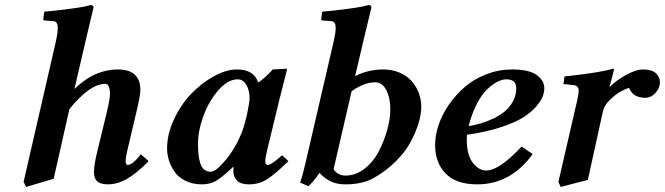

<svg xmlns="http://www.w3.org/2000/svg" viewBox="-20 -718 2625 758"><path d="M324.2 -583 273.9 -367.2Q320.8 -410.6 362.1 -427.2Q403.3 -443.8 444.8 -443.8Q534.2 -443.8 534.2 -362.8Q534.2 -342.3 520 -282.2L482.9 -125Q476.1 -95.2 476.1 -83Q476.1 -66.9 483.9 -66.9Q503.4 -66.9 536.1 -108.9L566.9 -82Q519.5 -33.7 481.7 -12Q443.8 9.8 404.8 9.8Q390.1 9.8 379.6 6.3Q369.1 2.9 363.8 -2Q358.4 -6.8 355.5 -14.2Q352.5 -21.5 351.8 -26.9Q351.1 -32.2 351.1 -39.1Q351.1 -66.9 363.8 -119.1L401.9 -275.9Q414.1 -327.1 414.1 -347.2Q414.1 -366.7 409.2 -377Q404.3 -387.2 397 -387.2Q334.5 -387.2 253.9 -287.1L191.9 -12.2L83 20L73.2 0L201.2 -557.1Q208 -587.9 208 -606.9Q208 -622.6 202.9 -628.7Q197.8 -634.8 187 -634.8L155.8 -637.2Q150.9 -637.2 150.9 -642.1L154.8 -671.9Q192.4 -674.8 255.6 -683.1Q318.8 -691.4 336.9 -698.2Q349.1 -698.2 349.1 -688Z M934.6 -194.8Q947.8 -230.5 956.5 -272.9Q965.3 -315.4 965.3 -331.1Q965.3 -361.3 952.4 -383.1Q939.5 -404.8 918.5 -404.8Q880.4 -404.8 843 -362.8Q805.7 -320.8 783.7 -261.7Q761.7 -202.6 761.7 -150.9Q761.7 -127.4 763.4 -110.1Q765.1 -92.8 770 -75.7Q774.9 -58.6 785.4 -49.3Q795.9 -40 811.5 -40Q833 -40 871.8 -87.4Q910.6 -134.8 934.6 -194.8ZM901.4 -39.1Q901.4 -52.2 902.3 -58.1L900.4 -59.1Q855 -16.1 831.5 -3.2Q808.1 9.8 777.3 9.8Q740.2 9.8 712.2 -4.2Q684.1 -18.1 668.9 -40.3Q653.8 -62.5 646.7 -85.7Q639.6 -108.9 639.6 -131.8Q639.6 -188.5 666.7 -246.6Q693.8 -304.7 734.4 -347.2Q774.9 -389.6 824 -416.7Q873 -443.8 915.5 -443.8Q982.4 -443.8 999.5 -392.1Q1032.7 -415.5 1056.6 -443.8L1111.3 -446.8Q1113.3 -446.8 1113.3 -443.8L1082 -320.8L1034.7 -125Q1027.3 -93.3 1027.3 -83Q1027.3 -66.9 1036.6 -66.9Q1051.3 -66.9 1093.8 -105L1118.7 -82Q1064 -28.3 1032.7 -9.3Q1001.5 9.8 963.4 9.8Q929.7 9.8 915.5 -5.6Q901.4 -21 901.4 -39.1Z M1521 -286.1Q1521 -331.1 1505.1 -362.1Q1489.3 -393.1 1460.9 -393.1Q1418 -393.1 1368.2 -357.9L1296.9 -49.8Q1313.5 -24.9 1344.2 -24.9Q1385.3 -24.9 1420.4 -53Q1455.6 -81.1 1476.6 -122.6Q1497.6 -164.1 1509.3 -207.5Q1521 -251 1521 -286.1ZM1420.9 -583 1381.8 -417Q1433.1 -443.8 1492.2 -443.8Q1528.3 -443.8 1557.4 -431.4Q1586.4 -418.9 1605 -397.9Q1623.5 -377 1633.3 -350.8Q1643.1 -324.7 1643.1 -295.9Q1643.1 -266.6 1632.3 -231.2Q1621.6 -195.8 1600.6 -156.7Q1579.6 -117.7 1541.5 -80.1Q1503.9 -42.5 1455.1 -15.1Q1410.6 9.8 1343.3 9.8Q1312 9.8 1288.6 -0.5Q1265.1 -10.7 1241.2 -35.2Q1215.3 2.4 1197.3 17.1L1165 2.9Q1174.8 -24.9 1186 -74.2L1297.9 -557.1Q1305.2 -589.8 1305.2 -606.9Q1305.2 -622.6 1300 -628.7Q1294.9 -634.8 1284.2 -634.8L1252.9 -637.2Q1248 -637.2 1248 -642.1L1252 -671.9Q1289.6 -674.8 1352.8 -683.1Q1416 -691.4 1434.1 -698.2Q1446.3 -698.2 1446.3 -688Z M2018.1 -370.1Q2018.1 -404.8 1979 -404.8Q1962.9 -404.8 1943.8 -395.3Q1924.8 -385.7 1903.6 -365.7Q1882.3 -345.7 1862.5 -307.9Q1842.8 -270 1830.1 -220.2Q1854.5 -224.1 1878.2 -231Q1901.9 -237.8 1928 -250.2Q1954.1 -262.7 1973.4 -278.8Q1992.7 -294.9 2005.4 -318.6Q2018.1 -342.3 2018.1 -370.1ZM2128.9 -369.1Q2128.9 -355.5 2123.5 -339.4Q2118.2 -323.2 2098.9 -299.8Q2079.6 -276.4 2048.3 -256.1Q2017.1 -235.8 1958.7 -216.3Q1900.4 -196.8 1823.7 -186Q1822.8 -178.2 1822.8 -167Q1822.8 -106.9 1846.2 -75.9Q1869.6 -44.9 1899.9 -44.9Q1950.7 -44.9 2039.1 -139.2L2083 -109.9Q1996.6 9.8 1863.8 9.8Q1780.8 9.8 1739.3 -33Q1697.8 -75.7 1697.8 -145Q1697.8 -183.1 1711.4 -224.4Q1725.1 -265.6 1752.2 -304.7Q1779.3 -343.8 1815.4 -375Q1851.6 -406.2 1900.4 -425Q1949.2 -443.8 2002 -443.8Q2068.4 -443.8 2098.6 -422.1Q2128.9 -400.4 2128.9 -369.1Z M2387.7 -375Q2412.6 -400.9 2452.1 -422.4Q2491.7 -443.8 2517.6 -443.8Q2553.7 -443.8 2569.6 -428.7Q2585.4 -413.6 2585.4 -393.1Q2585.4 -371.1 2568.1 -351.6Q2550.8 -332 2527.3 -332Q2479 -332 2463.4 -371.1Q2451.7 -368.2 2431.6 -357.4Q2411.6 -346.7 2388.7 -324.7Q2365.7 -302.7 2360.4 -278.8L2300.8 -7.8L2193.4 20L2184.6 0L2258.3 -319.8Q2264.6 -348.6 2264.6 -359.4Q2264.6 -378.9 2246.6 -381.8L2204.6 -386.2L2208.5 -416Q2358.9 -432.6 2398.4 -446.8Q2404.3 -446.8 2404.3 -443.8L2386.7 -376Z"/></svg>

Font: Linux Libertine G
Style: Bold Italic
Weight: 700
Italic angle: -11.5°
Designer: Philipp H. Poll
Foundry: Philipp H. Poll
Version: Version 4.1.0